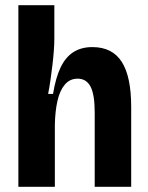

<svg xmlns="http://www.w3.org/2000/svg" viewBox="-20 -722 573 742"><path d="M51 0V-316V-702H190V-573Q190 -552 188 -525Q186 -498 182.5 -469.5Q179 -441 175 -412.5Q171 -384 166 -359H185Q195 -421 214 -461Q233 -501 263.5 -520.5Q294 -540 337 -540Q414 -540 450.5 -483Q487 -426 487 -309V0H346V-288Q346 -356 330 -387Q314 -418 280 -418Q250 -418 230.5 -395Q211 -372 202 -332Q193 -292 192 -240V0Z"/></svg>

Font: Bricolage Grotesque 36pt SemiCondensed
Style: Bold
Weight: 700
Width: 4
Designer: Mathieu Triay
Foundry: Atelier Triay
Version: Version 1.001;gftools[0.9.33.dev8+g029e19f]